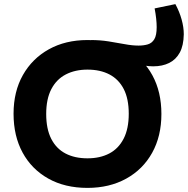

<svg xmlns="http://www.w3.org/2000/svg" viewBox="-20 -905 915 935"><path d="M726 -582Q705 -582 684.5 -585.5Q664 -589 647 -595L423 -710Q467 -710 508.5 -703.5Q550 -697 587 -690Q624 -683 655 -683Q680 -683 700 -689Q720 -695 731.5 -714Q743 -733 743 -773Q743 -791 740.5 -814.5Q738 -838 733 -864L834 -885Q854 -848 864.5 -810Q875 -772 875 -738Q874 -683 855.5 -649Q837 -615 804 -598.5Q771 -582 726 -582ZM406 10Q296 10 215 -35.5Q134 -81 90 -162Q46 -243 46 -351Q46 -459 91.5 -539.5Q137 -620 218 -665Q299 -710 406 -710Q517 -710 597.5 -664.5Q678 -619 722 -538.5Q766 -458 766 -350Q766 -242 721 -161Q676 -80 594.5 -35Q513 10 406 10ZM406 -134Q467 -134 512 -157.5Q557 -181 582 -229.5Q607 -278 607 -351Q607 -424 582.5 -471.5Q558 -519 513 -542.5Q468 -566 406 -566Q346 -566 300.5 -542.5Q255 -519 230 -471Q205 -423 205 -350Q205 -277 229.5 -229Q254 -181 299 -157.5Q344 -134 406 -134Z"/></svg>

Font: REM SemiBold
Style: Regular
Weight: 600
Designer: Octavio Pardo
Foundry: Ashler Design
Version: Version 1.005;gftools[0.9.28]